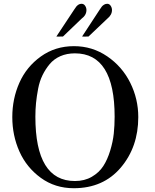

<svg xmlns="http://www.w3.org/2000/svg" viewBox="-20 -981 818 1015"><path d="M371 -737Q468 -737 547 -683Q626 -629 668.5 -543.5Q711 -458 711 -362Q711 -204 618.5 -95Q526 14 370 14Q271 14 195.5 -41Q120 -96 82.5 -180.5Q45 -265 45 -362Q45 -459 82.5 -543.5Q120 -628 196 -682.5Q272 -737 371 -737ZM167 -364Q167 -24 376 -24Q427 -24 465.5 -46.5Q504 -69 526 -103Q548 -137 562.5 -184.5Q577 -232 581.5 -275Q586 -318 586 -364Q586 -699 376 -699Q333 -699 299 -684Q265 -669 242.5 -642Q220 -615 204.5 -583Q189 -551 181.5 -511.5Q174 -472 170.5 -437Q167 -402 167 -364ZM278 -788 372 -930Q379 -941 383.5 -946.5Q388 -952 395 -956.5Q402 -961 411 -961Q423 -961 430 -950.5Q437 -940 437 -928Q437 -901 411 -882L313 -788Q278 -787 278 -788ZM414 -788 507 -930Q514 -941 518.5 -946.5Q523 -952 530.5 -956.5Q538 -961 547 -961Q558 -961 565 -950.5Q572 -940 572 -928Q572 -902 547 -882L448 -788Q446 -788 442.5 -788Q439 -788 431 -787.5Q423 -787 418 -788Z"/></svg>

Font: Academico
Style: Regular
Weight: 400
Foundry: Steinberg Media Technologies GmbH
Version: Version 0.902